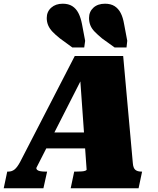

<svg xmlns="http://www.w3.org/2000/svg" viewBox="-69 -1015 853 1035"><path d="M171 -301H432L419 -215H142ZM362 -607 381 -609 127 -110Q126 -105 130.5 -100Q135 -95 146.5 -92.5Q158 -90 175 -90H185L165 0H-49L-30 -90H-24Q-5 -90 9.5 -101.5Q24 -113 40 -143L334 -713H595L647 -136Q649 -109 660.5 -99.5Q672 -90 693 -90H697L678 0H312L331 -90H343Q360 -90 372 -91Q384 -92 390.5 -94.5Q397 -97 398 -100ZM373 -885 390 -795 385 -759H321L254 -808Q229 -828 213.5 -844.5Q198 -861 190.5 -879Q183 -897 183 -918Q183 -952 207 -973.5Q231 -995 269 -995Q300 -995 320.5 -982Q341 -969 353.5 -945Q366 -921 373 -885ZM600 -885 617 -795 613 -759H549L481 -808Q457 -828 441 -844.5Q425 -861 418 -879Q411 -897 411 -918Q411 -952 434.5 -973.5Q458 -995 497 -995Q528 -995 548.5 -982Q569 -969 581.5 -945Q594 -921 600 -885Z"/></svg>

Font: Roboto Serif Black
Style: Italic
Weight: 900
Italic angle: -10°
Version: Version 1.008